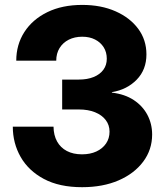

<svg xmlns="http://www.w3.org/2000/svg" viewBox="-20 -759 675 790"><path d="M317.9 11.2Q224.1 11.2 160.6 -22.7Q97.2 -56.6 64.9 -113.3Q32.7 -169.9 32.7 -237.8H200.2Q200.7 -202.6 214.8 -177Q229 -151.4 255.1 -137.7Q281.2 -124 317.4 -124Q351.1 -124 376.5 -135.7Q401.9 -147.5 416.3 -168.5Q430.7 -189.5 430.7 -217.3Q430.7 -244.6 415 -265.1Q399.4 -285.6 371.1 -297.1Q342.8 -308.6 304.2 -308.6H235.8V-431.6H304.2Q339.4 -431.6 365.2 -442.1Q391.1 -452.6 405.3 -471.9Q419.4 -491.2 419.4 -517.1Q419.4 -544.4 406.5 -564.7Q393.6 -585 371.1 -596.4Q348.6 -607.9 318.4 -607.9Q287.1 -607.9 262.9 -595.7Q238.8 -583.5 225.1 -561.3Q211.4 -539.1 211.4 -509.3H46.9Q46.9 -575.2 80.3 -627.2Q113.8 -679.2 174.8 -709Q235.8 -738.8 318.4 -738.8Q396 -738.8 455.6 -712.4Q515.1 -686 548.8 -640.4Q582.5 -594.7 582.5 -535.2Q582.5 -472.2 542.5 -431.2Q502.4 -390.1 440.4 -379.9V-377.9Q493.7 -371.6 530.5 -347.2Q567.4 -322.8 586.7 -285.9Q606 -249 606 -205.6Q606 -143.1 569.3 -94Q532.7 -44.9 468 -16.8Q403.3 11.2 317.9 11.2Z"/></svg>

Font: Inter 28pt ExtraBold
Style: Regular
Weight: 800
Designer: Rasmus Andersson
Foundry: rsms
Version: Version 4.001;git-66647c0bb